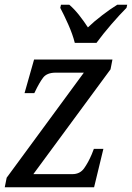

<svg xmlns="http://www.w3.org/2000/svg" viewBox="-21 -786 554 806"><path d="M-1 0 7 -40 331 -481H213Q176 -481 160 -460Q144 -439 125 -399L123 -395H82L122 -536H451L443 -495L119 -55H283Q315 -55 332.5 -80Q350 -105 364 -138L373 -161H413L374 0ZM293 -606Q284 -642 265.5 -683.5Q247 -725 232 -753L235 -766H270Q291 -748 311.5 -722Q332 -696 348 -671Q374 -696 408 -722Q442 -748 471 -766H513L510 -753Q482 -725 446.5 -684Q411 -643 384 -606Z"/></svg>

Font: Noto Serif SemiCondensed
Style: Italic
Weight: 400
Width: 4
Italic angle: -12°
Designer: Monotype Design Team
Foundry: Monotype Imaging Inc.
Version: Version 2.013